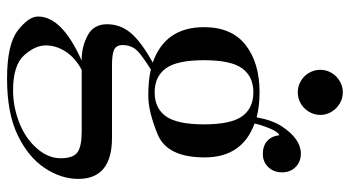

<svg xmlns="http://www.w3.org/2000/svg" viewBox="-244 -561 993 545"><g transform="rotate(90 252.5 -288.5)"><path d="M236.8 170.9Q282.2 170.9 326.9 153.8Q371.6 136.7 400.4 104.2Q429.2 71.8 429.2 36.1Q429.2 0.5 412.6 -11.7Q396 -23.9 353 -23.9H178.7Q145.5 -6.8 127.2 20.5Q108.9 47.9 108.9 78.1Q108.9 108.4 137 139.6Q165 170.9 236.8 170.9ZM174.1 -479.5Q150.9 -447.8 150.9 -371.1Q150.9 -294.4 174.1 -262.7Q197.3 -231 242.2 -231Q287.1 -231 310.1 -262.9Q333 -294.9 333 -371.1Q333 -447.3 310.1 -479.2Q287.1 -511.2 242.2 -511.2Q197.3 -511.2 174.1 -479.5ZM330.6 -514.6Q426.8 -479.5 426.8 -373Q426.8 -266.6 361.8 -239.7Q296.9 -212.9 252 -212.9Q207 -212.9 177.2 -220.2Q127.9 -189.5 117.9 -174.3Q107.9 -159.2 107.9 -140.6Q107.9 -122.1 121.1 -116Q134.3 -109.9 164.1 -109.9H371.1Q487.8 -109.9 487.8 -14.2Q487.8 34.7 456.8 81.3Q425.8 127.9 363.3 158Q300.8 188 203.1 188Q105.5 188 66.2 157.2Q26.9 126.5 26.9 100.1Q26.9 31.7 152.3 -23.9H148.9Q112.3 -23.9 80.6 -40.8Q48.8 -57.6 48.8 -95.7Q48.8 -133.8 73.7 -163.3Q98.6 -192.9 157.7 -225.6Q57.1 -260.7 57.1 -371.1Q57.1 -449.7 107.9 -489.3Q158.7 -528.8 242.2 -528.8Q280.8 -528.8 313 -520.5Q321.3 -565.4 338.9 -592.3Q374.5 -646 416 -646Q439 -646 454.1 -631.1Q469.2 -616.2 469.2 -592.8Q469.2 -569.3 454.6 -553.7Q439.9 -538.1 417 -538.1Q394 -538.1 380.1 -550.5Q366.2 -563 363.8 -585Q354.5 -581.5 344.7 -558.1Q335 -534.7 330.6 -514.6ZM186.8 -669.2Q178.2 -684.1 178.2 -701.2Q178.2 -718.3 186.8 -732.9Q195.3 -747.6 210.2 -756.3Q225.1 -765.1 242.2 -765.1Q259.3 -765.1 273.9 -756.3Q288.6 -747.6 297.4 -732.9Q306.2 -718.3 306.2 -701.2Q306.2 -684.1 297.4 -669.2Q288.6 -654.3 273.9 -645.8Q259.3 -637.2 242.2 -637.2Q225.1 -637.2 210.2 -645.8Q195.3 -654.3 186.8 -669.2Z"/></g></svg>

Font: PlayfairDisplay-Regular
Style: Regular
Weight: 400
Designer: Claus Eggers Sørensen
Foundry: Claus Eggers Sørensen
Version: Version 1.002;PS 001.002;hotconv 1.0.70;makeotf.lib2.5.58329